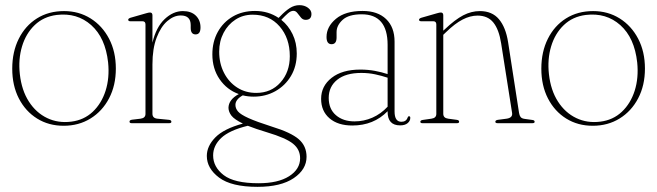

<svg xmlns="http://www.w3.org/2000/svg" viewBox="-20 -478 2550 745"><path d="M228.5 -435Q286 -435 331.5 -406.5Q377 -378 403.2 -327.8Q429.5 -277.5 429.5 -212Q429.5 -146.5 403.2 -96.5Q377 -46.5 331.2 -18.2Q285.5 10 227 10Q169 10 124 -18Q79 -46 53.2 -96Q27.5 -146 27.5 -211.5Q27.5 -277 52.8 -327.5Q78 -378 123.2 -406.5Q168.5 -435 228.5 -435ZM256.5 -6Q305.5 -12 339.8 -44.2Q374 -76.5 389.8 -126.2Q405.5 -176 399.5 -235.5Q389 -331.5 334 -380.5Q279 -429.5 200 -420Q149 -413.5 114.8 -380.8Q80.5 -348 65.5 -298Q50.5 -248 57 -190Q64 -127.5 92 -84Q120 -40.5 162.8 -20Q205.5 0.5 256.5 -6Z M571.5 -418.5V-312.5Q586 -373 619 -404Q652 -435 689.5 -435Q722 -435 740 -417.2Q758 -399.5 758 -371.5Q758 -344.5 739 -344.5Q720 -344.5 720 -369.5V-380.5Q720 -418 681.5 -418Q654.5 -418 629.2 -396.2Q604 -374.5 587.8 -332Q571.5 -289.5 571.5 -228V-36.5Q571.5 -19.5 590.5 -17.5L636 -13Q645 -12 645 -5.5Q645 0 636.5 0H491Q482.5 0 482.5 -6Q482.5 -12 492 -13.5L525.5 -17.5Q544.5 -20 544.5 -36V-383Q544.5 -395.5 533 -395.5H486Q477.5 -395.5 477.5 -401.5Q477.5 -406 486 -409L547 -426.5Q557 -429.5 562 -429.5Q571.5 -429.5 571.5 -418.5Z M1035.5 13.5Q1109 36 1139.2 62.2Q1169.5 88.5 1169.5 130.5Q1169.5 179.5 1119.8 213.2Q1070 247 979 247Q878 247 830.2 211.2Q782.5 175.5 782.5 127Q782.5 89 815.5 55.2Q848.5 21.5 922.5 1.5Q889.5 -14.5 878.2 -29Q867 -43.5 866.5 -59.5Q867 -91.5 906.5 -113Q860.5 -129.5 832.2 -170.5Q804 -211.5 804 -267Q804 -316 825 -354Q846 -392 883.2 -413.8Q920.5 -435.5 969.5 -435.5Q1021 -435.5 1061 -408.5L1067.5 -415Q1086.5 -435 1104.2 -446.5Q1122 -458 1142 -458Q1161 -458 1174.8 -448Q1188.5 -438 1188.5 -424Q1188.5 -401 1166 -401Q1155 -401 1147.8 -409.8Q1140.5 -418.5 1134 -427.2Q1127.5 -436 1118.5 -436Q1108.5 -436 1097.5 -426.5Q1086.5 -417 1071.5 -401Q1099 -379 1115.2 -345.5Q1131.5 -312 1131.5 -270.5Q1131.5 -221 1109 -183.2Q1086.5 -145.5 1048.5 -124.2Q1010.5 -103 964.5 -103Q942.5 -103 922 -108Q893.5 -92 893.5 -71Q893.5 -57 903.8 -45.2Q914 -33.5 944.2 -19.8Q974.5 -6 1035.5 13.5ZM960.5 -421Q923 -421 893.8 -402Q864.5 -383 847.5 -350.5Q830.5 -318 830.5 -277.5Q830.5 -232 849 -195.8Q867.5 -159.5 900 -138.5Q932.5 -117.5 974 -117.5Q1032 -117.5 1068.2 -158Q1104.5 -198.5 1104.5 -260Q1104.5 -330 1065 -375.5Q1025.5 -421 960.5 -421ZM807 125Q807 170 848 201.5Q889 233 983 233Q1059 233 1101.8 205.8Q1144.5 178.5 1144.5 136Q1144.5 102 1117.2 79.8Q1090 57.5 1016.5 35.5Q971.5 22 941.5 10Q870 27.5 838.5 57.2Q807 87 807 125Z M1226 -94.5Q1226 -144 1266.8 -176Q1307.5 -208 1378 -208Q1408 -208 1434.8 -203Q1461.5 -198 1484 -190.5V-304Q1484 -422.5 1383.5 -422.5Q1333 -422.5 1309.5 -401Q1286 -379.5 1286 -353.5V-332.5Q1286 -306.5 1266.5 -306.5Q1247 -306.5 1247 -334.5Q1247 -374.5 1283.5 -405Q1320 -435.5 1387 -435.5Q1445.5 -435.5 1478.2 -404Q1511 -372.5 1511 -316.5V-45.5Q1511 -5.5 1537.5 -5.5Q1556 -5.5 1561.5 -21.5Q1563.5 -27 1567 -27Q1572 -27 1572 -20.5Q1572 -9 1561.8 -0.2Q1551.5 8.5 1532.5 8.5Q1484 8.5 1484 -44.5V-46.5Q1430 9 1347 9Q1291 9 1258.5 -19Q1226 -47 1226 -94.5ZM1255.5 -98Q1255.5 -55 1283.5 -31Q1311.5 -7 1355.5 -7Q1392 -7 1425 -21.5Q1458 -36 1484 -64V-176.5Q1461.5 -184 1436 -189.5Q1410.5 -195 1382 -195Q1321.5 -195 1288.5 -168.5Q1255.5 -142 1255.5 -98Z M1700 -418.5V-359L1704.5 -363Q1745.5 -402 1777.2 -418.5Q1809 -435 1842 -435Q1889.5 -435 1916 -403.5Q1942.5 -372 1951.5 -314.5L1994 -40Q1995.5 -30 2000 -24Q2004.5 -18 2017 -16.5L2046 -12.5Q2054.5 -11.5 2054.5 -5.5Q2054.5 0 2046 0H1911Q1902 0 1902 -5.5Q1902 -11.5 1911.5 -13L1946 -17.5Q1970 -21 1967 -40L1924.5 -310Q1916 -364 1894.2 -390.8Q1872.5 -417.5 1833 -417.5Q1804.5 -417.5 1775 -402.2Q1745.5 -387 1711 -353.5L1700 -343V-36.5Q1700 -20 1719 -17.5L1752.5 -13Q1761.5 -12 1761.5 -5.5Q1761.5 0 1753 0H1619Q1611 0 1611 -5.5Q1611 -11 1619.5 -12.5L1654 -17.5Q1673 -20 1673 -36V-383Q1673 -395.5 1661.5 -395.5H1614.5Q1606 -395.5 1606 -401.5Q1606 -406 1614.5 -409L1675.5 -426.5Q1685.5 -429.5 1690.5 -429.5Q1700 -429.5 1700 -418.5Z M2281.5 -435Q2339 -435 2384.5 -406.5Q2430 -378 2456.2 -327.8Q2482.5 -277.5 2482.5 -212Q2482.5 -146.5 2456.2 -96.5Q2430 -46.5 2384.2 -18.2Q2338.5 10 2280 10Q2222 10 2177 -18Q2132 -46 2106.2 -96Q2080.5 -146 2080.5 -211.5Q2080.5 -277 2105.8 -327.5Q2131 -378 2176.2 -406.5Q2221.5 -435 2281.5 -435ZM2309.5 -6Q2358.5 -12 2392.8 -44.2Q2427 -76.5 2442.8 -126.2Q2458.5 -176 2452.5 -235.5Q2442 -331.5 2387 -380.5Q2332 -429.5 2253 -420Q2202 -413.5 2167.8 -380.8Q2133.5 -348 2118.5 -298Q2103.5 -248 2110 -190Q2117 -127.5 2145 -84Q2173 -40.5 2215.8 -20Q2258.5 0.5 2309.5 -6Z"/></svg>

Font: Fraunces 144pt Soft Thin
Style: Regular
Weight: 100
Version: Version 1.000;[0bf87f6ff]